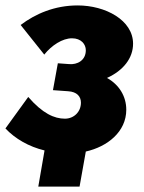

<svg xmlns="http://www.w3.org/2000/svg" viewBox="-37 -551 531 707"><path d="M104 136H256L279 7C359 -11 428 -66 428 -147C428 -196 402 -239 357 -264C417 -291 453 -337 453 -390C453 -477 351 -531 249 -531C164 -531 93 -500 39 -459L126 -350C153 -384 193 -410 228 -410C262 -410 279 -388 279 -366C279 -329 248 -312 217 -315L176 -318L158 -219L214 -215C246 -213 261 -196 261 -173C261 -139 235 -114 202 -114C163 -114 120 -133 67 -194L-17 -78C19 -40 69 -11 127 3Z"/></svg>

Font: Fixel Text 20240404 ExtraBold
Style: Italic
Weight: 800
Width: 4
Italic angle: -10°
Designer: AlfaBravo + MacPaw
Foundry: Kyrylo Tkachov, Marchela Mozhyna, Serhii Makarenko, Maria Weinstein, Zakhar Kryvoshyya
Version: Version 1.211;Glyphs 3.2 (3225)